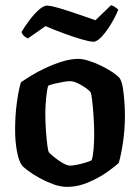

<svg xmlns="http://www.w3.org/2000/svg" viewBox="-20 -730 547 750"><path d="M243 0Q216 0 187.5 -10.5Q159 -21 133 -35.5Q107 -50 88.5 -64Q70 -78 65 -85Q53 -102 46 -140Q39 -178 39 -223Q39 -280 46 -330.5Q53 -381 62 -409Q75 -418 100 -433.5Q125 -449 157 -464Q189 -479 222.5 -489.5Q256 -500 286 -500Q303 -500 327 -492.5Q351 -485 375.5 -473Q400 -461 419.5 -448Q439 -435 448 -424Q456 -411 460 -386Q464 -361 466 -332Q468 -303 468 -279Q468 -225 460.5 -174.5Q453 -124 444 -94Q429 -79 396.5 -56.5Q364 -34 323.5 -17Q283 0 243 0ZM254 -83Q264 -83 281 -86.5Q298 -90 314.5 -95Q331 -100 338 -104Q343 -118 345.5 -146.5Q348 -175 348 -205Q348 -240 345.5 -276Q343 -312 340 -338Q337 -364 334 -369Q331 -375 316.5 -385.5Q302 -396 284.5 -404.5Q267 -413 253 -413Q244 -413 227 -410Q210 -407 193 -403Q176 -399 168 -395Q164 -382 160.5 -350Q157 -318 157 -286Q157 -252 159.5 -218.5Q162 -185 165 -162Q168 -139 171 -135Q174 -131 189.5 -118Q205 -105 223.5 -94Q242 -83 254 -83ZM345 -567Q331 -567 298.5 -576.5Q266 -586 228 -600Q190 -614 158 -628L89 -580Q83 -582 75.5 -588Q68 -594 64 -605Q77 -627 95 -651Q113 -675 131.5 -691.5Q150 -708 164 -708Q178 -708 210.5 -698.5Q243 -689 282 -675.5Q321 -662 353 -651L414 -710Q430 -704 442 -692Q431 -665 413.5 -636Q396 -607 377.5 -587Q359 -567 345 -567Z"/></svg>

Font: Texturina 72pt
Style: Bold
Weight: 700
Designer: Guillermo Torres Carreño
Foundry: Omnibus-Type
Version: Version 1.002; ttfautohint (v1.8.3)